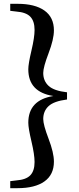

<svg xmlns="http://www.w3.org/2000/svg" viewBox="-20 -819 420 1017"><path d="M335 -330.1V-292Q265.6 -283.2 237.3 -256.8Q209 -230.5 209 -188.5Q209 -158.2 237.3 -84Q265.6 -9.8 265.6 37.1Q265.6 106.4 215.3 142.1Q165 177.7 73.2 177.7H34.2V140.6L66.4 136.7Q118.2 132.8 140.6 109.4Q163.1 85.9 163.1 39.1Q163.1 0 146.5 -70.3Q129.9 -140.6 129.9 -168.9Q129.9 -289.1 262.7 -310.5Q129.9 -331.1 129.9 -452.1Q129.9 -480.5 146.5 -550.8Q163.1 -621.1 163.1 -660.2Q163.1 -707 140.6 -730.5Q118.2 -753.9 66.4 -757.8L34.2 -761.7V-798.8H73.2Q165 -798.8 215.3 -763.2Q265.6 -727.5 265.6 -658.2Q265.6 -611.3 237.3 -537.1Q209 -462.9 209 -432.6Q209 -390.6 237.3 -364.3Q265.6 -337.9 335 -330.1Z"/></svg>

Font: GenRyuMin TW TTF Bold
Style: Regular
Weight: 700
Version: Version 1.300